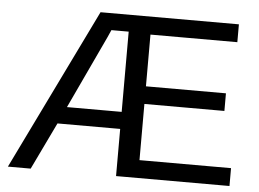

<svg xmlns="http://www.w3.org/2000/svg" viewBox="-50 -752 1099 816"><g transform="rotate(5 500.0 -344.0)"><path d="M473.1 0V-201.2H205.6L108.9 0H11.7L346.7 -688H937V-611.8H566.4V-391.1H907.7V-315.9H566.4V-76.2H957V0ZM473.1 -616.2H399.4L385.7 -585.4L239.7 -273.9H473.1Z"/></g></svg>

Font: TypoPRO Liberation Sans
Style: Regular
Weight: 400
Designer: Steve Matteson
Foundry: Ascender Corporation
Version: Version 2.00.1